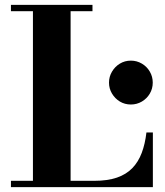

<svg xmlns="http://www.w3.org/2000/svg" viewBox="-20 -770 678 790"><path d="M25 0V-26H115.5V-724H25V-750H360.5V-724H270.5V-26H367.5Q422.5 -26 461 -39.2Q499.5 -52.5 524.2 -78Q549 -103.5 563 -140.5Q577 -177.5 582.5 -225H609V0ZM518.5 -340Q493.5 -340 473.2 -352.2Q453 -364.5 440.8 -385Q428.5 -405.5 428.5 -430Q428.5 -454.5 440.8 -475.2Q453 -496 473.2 -508.2Q493.5 -520.5 518.5 -520.5Q543 -520.5 563.8 -508.2Q584.5 -496 596.5 -475.2Q608.5 -454.5 608.5 -430Q608.5 -405.5 596.5 -385Q584.5 -364.5 563.8 -352.2Q543 -340 518.5 -340Z"/></svg>

Font: Bodoni Moda 9pt
Style: Bold
Weight: 700
Designer: Owen Earl
Foundry: indestructible type
Version: Version 2.005